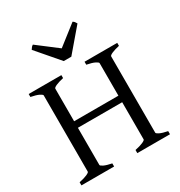

<svg xmlns="http://www.w3.org/2000/svg" viewBox="-197 -986 1047 1119"><g transform="rotate(-30 327.0 -426.0)"><path d="M400 0V-21Q434 -28 453 -36.5Q472 -45 472 -51V-564Q472 -570 454 -579Q436 -588 400 -595V-615H620V-595Q588 -588 569 -579.5Q550 -571 550 -564V-51Q550 -45 567.5 -36.5Q585 -28 620 -21V0ZM160 -301V-345H481V-301ZM24 0V-21Q58 -28 77 -36.5Q96 -45 96 -51V-564Q96 -570 78 -579Q60 -588 24 -595V-615H244V-595Q212 -588 193 -579.5Q174 -571 174 -564V-51Q174 -45 191.5 -36.5Q209 -28 244 -21V0ZM348 -679H297L168 -829Q175 -839 178 -843Q181 -847 189 -852L324 -749L456 -852Q464 -847 467 -843Q470 -839 476 -829Z"/></g></svg>

Font: ChillKai
Style: Regular
Weight: 400
Designer: ChillType
Foundry: 寒蝉字型
Version: Version 2.000